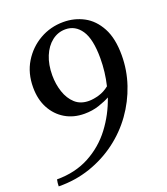

<svg xmlns="http://www.w3.org/2000/svg" viewBox="-140 -728 838 963"><g transform="rotate(-20 279.0 -246.5)"><path d="M391 -198Q368 -185 332 -173Q296 -161 254 -161Q196 -161 151.5 -187.5Q107 -214 81.5 -261.5Q56 -309 56 -373Q56 -449 91 -506.5Q126 -564 183.5 -597Q241 -630 310 -630Q369 -630 418.5 -603.5Q468 -577 498.5 -520.5Q529 -464 529 -374Q529 -294 503.5 -218.5Q478 -143 431.5 -78Q385 -13 320 35.5Q255 84 176 111Q97 138 7 137Q7 128 8 119Q9 110 11 101Q109 101 184.5 60.5Q260 20 311.5 -48Q363 -116 391 -198ZM423 -396Q423 -498 391.5 -545Q360 -592 307 -592Q267 -592 235 -567Q203 -542 185 -498Q167 -454 167 -397Q167 -350 181 -308Q195 -266 223.5 -240Q252 -214 297 -214Q321 -214 350.5 -222.5Q380 -231 406 -252Q423 -323 423 -396Z"/></g></svg>

Font: Tiro Devanagari Sanskrit
Style: Italic
Weight: 400
Italic angle: -11°
Designer: Devanagari: John Hudson & Fiona Ross, assisted by Paul Hanslow. Latin: John Hudson with Paul Hanslow, assisted by Kaja S
Foundry: Tiro Typeworks Ltd.
Version: Version 1.52